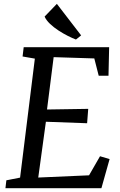

<svg xmlns="http://www.w3.org/2000/svg" viewBox="-20 -997 635 1017"><path d="M8.8 0H517.1L560.5 -154.3L509.8 -169.4L451.7 -68.4L182.6 -56.6L223.1 -352.1L441.4 -344.2L447.3 -420.4L229 -417L264.2 -694.3L479.5 -687.5L502.9 -595.7H554.7L558.1 -747.1H105.5L99.6 -697.8L164.6 -686.5L86.4 -56.2L13.7 -42ZM382.3 -787.6 409.7 -809.6 281.2 -976.6 216.3 -909.2C238.3 -856.9 335.4 -805.2 382.3 -787.6Z"/></svg>

Font: Merriweather
Style: Italic
Weight: 400
Italic angle: -7.5°
Designer: Eben Sorkin
Foundry: Eben Sorkin
Version: Version 1.001